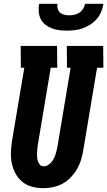

<svg xmlns="http://www.w3.org/2000/svg" viewBox="-20 -975 560 1003"><path d="M207 8Q176 8 147.5 0.5Q119 -7 97.5 -24.5Q76 -42 62 -67Q48 -92 42 -120.5Q36 -149 37 -179Q38 -209 43 -240L107 -621H89L88 -735H278L279 -621H245L178 -221Q176 -210 175 -198.5Q174 -187 173.5 -175.5Q173 -164 174 -153Q175 -142 178.5 -131.5Q182 -121 189.5 -113.5Q197 -106 208 -106Q219 -106 229.5 -112Q240 -118 247.5 -126.5Q255 -135 260.5 -145.5Q266 -156 269.5 -166.5Q273 -177 275.5 -187.5Q278 -198 280 -209L349 -621H330L329 -735H519L520 -621H487L415 -190Q411 -165 403.5 -140.5Q396 -116 382.5 -92.5Q369 -69 350 -49Q331 -29 307.5 -16Q284 -3 258 2.5Q232 8 207 8ZM329 -815Q308 -815 288 -817.5Q268 -820 249.5 -827.5Q231 -835 216 -847Q201 -859 192.5 -876Q184 -893 182.5 -913.5Q181 -934 184 -955H280Q278 -942 281.5 -929.5Q285 -917 294 -909Q303 -901 316 -898Q329 -895 342 -895Q355 -895 369 -898Q383 -901 395 -909Q407 -917 414.5 -929.5Q422 -942 424 -955H520Q517 -934 508.5 -913.5Q500 -893 485.5 -876Q471 -859 452 -847Q433 -835 412.5 -827.5Q392 -820 371 -817.5Q350 -815 329 -815Z"/></svg>

Font: Iosevka Curly Slab Heavy
Style: Italic
Weight: 900
Italic angle: -9°
Monospace: yes
Designer: Belleve Invis
Foundry: Belleve Invis
Version: Version 22.1.2; ttfautohint (v1.8.4)